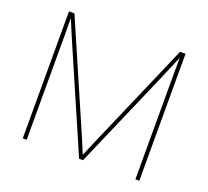

<svg xmlns="http://www.w3.org/2000/svg" viewBox="-124 -881 1122 1034"><g transform="rotate(20 437.0 -364.0)"><path d="M103 0V-727.5H134.3L385.7 -148.4Q393.1 -131.8 400.1 -115Q407.2 -98.1 414.3 -81.1Q421.4 -64 428.5 -47.1Q435.5 -30.3 442.9 -13.2H431.2Q438.5 -30.3 445.6 -47.1Q452.6 -64 460 -81.1Q467.3 -98.1 474.4 -115Q481.4 -131.8 488.8 -148.4L739.7 -727.5H771V0H748.5V-554.7Q748.5 -574.2 748.5 -594Q748.5 -613.8 748.8 -634Q749 -654.3 749 -674.1Q749 -693.8 749 -713.4H755.9Q747.6 -693.4 739.3 -673.3Q731 -653.3 722.7 -633.5Q714.4 -613.8 705.8 -594Q697.3 -574.2 689 -554.7L448.2 0H425.8L185.1 -554.7Q176.8 -574.2 168.2 -594Q159.7 -613.8 151.4 -633.5Q143.1 -653.3 134.8 -673.3Q126.5 -693.4 118.2 -713.4H125Q125 -693.8 125 -674.1Q125 -654.3 125.2 -634Q125.5 -613.8 125.5 -594Q125.5 -574.2 125.5 -554.7V0Z"/></g></svg>

Font: Inter 20pt Thin
Style: Regular
Weight: 250
Version: Version 4.001;git-66647c0bb